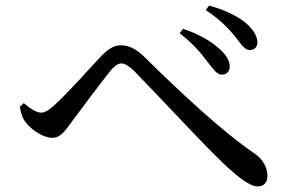

<svg xmlns="http://www.w3.org/2000/svg" viewBox="-20 -730 1040 687"><path d="M773 -463C790 -463 801 -473 802 -490C803 -511 790 -534 763 -557C736 -582 692 -608 635 -627L623 -611C673 -572 700 -539 723 -508C744 -481 757 -463 773 -463ZM874 -551C890 -551 901 -562 901 -578C901 -602 885 -626 857 -650C830 -671 788 -694 728 -710L716 -694C767 -661 800 -626 823 -597C845 -569 856 -551 874 -551ZM73 -291C95 -263 136 -237 167 -237C197 -237 212 -261 235 -292C270 -339 346 -441 377 -479C393 -497 404 -503 414 -503C427 -503 439 -495 459 -477C529 -406 689 -234 751 -173C821 -103 871 -63 902 -63C924 -63 937 -77 937 -101C937 -131 919 -162 892 -180C775 -259 625 -400 496 -527C465 -557 439 -568 412 -568C386 -568 364 -552 342 -529C310 -496 224 -398 177 -356C156 -336 141 -327 127 -327C111 -327 88 -341 65 -361L51 -348C55 -325 60 -306 73 -291Z"/></svg>

Font: Noto Serif SC Medium
Style: Regular
Weight: 500
Designer: Ryoko NISHIZUKA 西塚涼子 (kana & ideographs); Frank Grießhammer (Latin, Greek & Cyrillic); Wenlong ZHANG 张文龙 (bopomofo); San
Foundry: Adobe Systems Incorporated
Version: Version 1.001;PS 1.001;hotconv 16.6.54;makeotf.lib2.5.65590